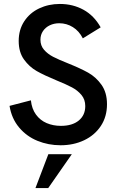

<svg xmlns="http://www.w3.org/2000/svg" viewBox="-20 -720 591 962"><path d="M27.8 -189.5 134.8 -217.3Q139.2 -174.8 160.2 -146Q181.2 -117.2 213.6 -103.3Q246.1 -89.4 285.2 -89.4Q342.3 -89.4 374.8 -116.2Q407.2 -143.1 407.2 -188.5Q407.2 -221.2 388.2 -244.1Q369.1 -267.1 340.6 -282.2Q312 -297.4 262.7 -317.4Q201.2 -342.8 163.8 -364Q126.5 -385.3 100.1 -422.1Q73.7 -459 73.7 -514.6Q73.7 -571.3 101.6 -613.5Q129.4 -655.8 176.5 -678Q223.6 -700.2 279.8 -700.2Q345.2 -700.2 398.2 -671.1Q451.2 -642.1 484.4 -583L395 -527.8Q376.5 -564.5 345.2 -584Q314 -603.5 276.9 -603.5Q251 -603.5 229.5 -593.3Q208 -583 195.3 -564.2Q182.6 -545.4 182.6 -521Q182.6 -491.2 200.7 -470.5Q218.8 -449.7 246.1 -435.5Q273.4 -421.4 320.3 -402.8Q382.3 -377.9 421.6 -356Q460.9 -334 488.5 -295.2Q516.1 -256.3 516.1 -197.8Q516.1 -135.7 485.4 -89.1Q454.6 -42.5 401.6 -17.3Q348.6 7.8 283.7 7.8Q222.2 7.8 167.7 -14.4Q113.3 -36.6 75.7 -81.3Q38.1 -126 27.8 -189.5ZM157.7 222.2 222.2 52.7H339.8L221.7 222.2Z"/></svg>

Font: Acari Sans SemiBold
Style: Regular
Weight: 600
Designer: Alfredo Marco Pradil and Stefan Peev
Foundry: Hanken Design Co.
Version: Version 1.045;January 11, 2019;FontCreator 11.5.0.2425 64-bi